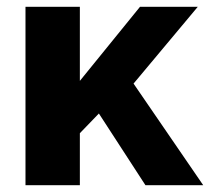

<svg xmlns="http://www.w3.org/2000/svg" viewBox="-20 -545 618 565"><path d="M408 0H578L373 -299L562 -525H392L215 -307V-525H55V0H215V-153L271 -211Z"/></svg>

Font: FIGSv2-sans-serif ExtraBold
Style: Regular
Weight: 800
Designer: Matt McInerney, Pablo Impallari, Rodrigo Fuenzalida,Mirko Velimirovic
Foundry: Matt McInerney, Pablo Impallari, Rodrigo Fuenzalida
Version: Version 4.021;hotconv 1.0.109;makeotfexe 2.5.65596